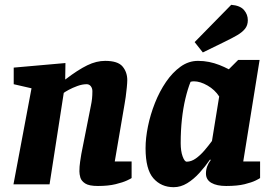

<svg xmlns="http://www.w3.org/2000/svg" viewBox="-20 -766 1136 798"><path d="M387 7Q350 7 334 -3.5Q318 -14 314 -28Q310 -42 310 -54Q310 -74 313 -94Q316 -114 318 -126L358 -328Q361 -342 362.5 -356Q364 -370 364 -387Q364 -399 357.5 -407.5Q351 -416 340 -416Q322 -416 301.5 -408.5Q281 -401 265.5 -392.5Q250 -384 245 -380L186 0H36L111 -399L37 -416V-485L252 -504L251 -436H252Q278 -456 300.5 -470.5Q323 -485 342.5 -494.5Q362 -504 380.5 -508.5Q399 -513 417 -513Q470 -513 489.5 -489.5Q509 -466 509 -433Q509 -422 507 -402Q505 -382 502.5 -363.5Q500 -345 498 -335L457 -95H527V-26Q525 -24 508 -16Q491 -8 460.5 -0.5Q430 7 387 7Z M702 12Q650 12 617.5 -25Q585 -62 585 -150Q585 -192 595 -241Q605 -290 624 -338Q643 -386 670 -425.5Q697 -465 730.5 -489Q764 -513 803 -513Q827 -513 849 -508.5Q871 -504 891.5 -496Q912 -488 931 -478L970 -517H1059L991 -95H1061V-26Q1059 -24 1043 -16Q1027 -8 997 -0.5Q967 7 920 7Q881 7 858.5 -6Q836 -19 836 -45Q836 -60 841 -74Q846 -88 856 -101L853 -103Q833 -74 809 -47.5Q785 -21 758 -4.5Q731 12 702 12ZM756 -94Q775 -94 794 -107.5Q813 -121 830 -141Q847 -161 861 -180L891 -365Q873 -393 842.5 -410.5Q812 -428 786 -428Q782 -428 778.5 -427.5Q775 -427 772 -426Q760 -396 750.5 -356Q741 -316 736 -269.5Q731 -223 731 -171Q731 -138 739 -116Q747 -94 756 -94ZM823 -548 789 -591 941 -746Q978 -743 994 -724.5Q1010 -706 1010 -682Q1010 -661 998.5 -646.5Q987 -632 965.5 -619.5Q944 -607 913 -592Z"/></svg>

Font: Faustina ExtraBold
Style: Italic
Weight: 800
Italic angle: -8°
Designer: Alfonso Garcia
Foundry: http://www.omnibus-type.com
Version: Version 1.200